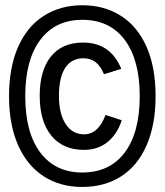

<svg xmlns="http://www.w3.org/2000/svg" viewBox="-20 -745 640 746"><path d="M306.6 -162.6Q224.6 -162.6 179.4 -218Q134.3 -273.4 134.3 -372.6Q134.3 -471.2 177.7 -525.4Q221.2 -579.6 303.2 -579.6Q409.2 -579.6 451.2 -477.5L383.8 -456.5Q359.9 -518.6 304.2 -518.6Q257.8 -518.6 233.4 -481.2Q209 -443.8 209 -372.6Q209 -303.2 235.1 -263.2Q261.2 -223.1 306.6 -223.1Q361.8 -223.1 390.1 -298.3L453.1 -277.8Q435.1 -222.7 397.2 -192.6Q359.4 -162.6 306.6 -162.6ZM584.5 -371.6Q584.5 -260.7 549.8 -180.9Q515.1 -101.1 450.7 -59.8Q386.2 -18.6 299.8 -18.6Q213.4 -18.6 149.2 -60.3Q85 -102.1 50 -181.6Q15.1 -261.2 15.1 -371.6Q15.1 -481.9 49.8 -561.5Q84.5 -641.1 149.2 -682.9Q213.9 -724.6 299.8 -724.6Q385.7 -724.6 450.4 -683.1Q515.1 -641.6 549.8 -562.3Q584.5 -482.9 584.5 -371.6ZM522.9 -371.6Q522.9 -512.2 464.6 -590.1Q406.2 -668 299.8 -668Q194.8 -668 136.5 -590.1Q78.1 -512.2 78.1 -371.6Q78.1 -229.5 136.7 -152.1Q195.3 -74.7 299.8 -74.7Q405.8 -74.7 464.4 -152.1Q522.9 -229.5 522.9 -371.6Z"/></svg>

Font: Liberation Mono
Style: Bold
Weight: 700
Monospace: yes
Designer: Steve Matteson
Foundry: Ascender Corporation
Version: Version 2.1.5